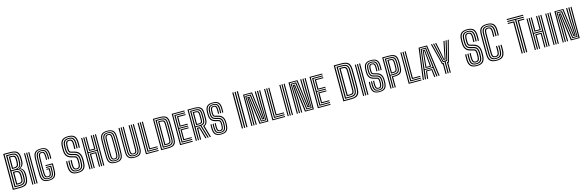

<svg xmlns="http://www.w3.org/2000/svg" viewBox="86 -2465 12541 4130"><g transform="rotate(-15 6357.0 -400.0)"><path d="M43.9 0V-800H208.9Q269.6 -800 311.9 -783.9Q354.1 -767.8 376.4 -727.6Q398.7 -687.3 398.9 -614.7Q399.1 -598.9 399.1 -584.4Q399.1 -569.9 398.6 -556.5Q398.2 -543 397.3 -530.1Q393.9 -485.4 375.1 -456.6Q356.4 -427.8 319.1 -410.7V-406.3Q357.6 -390.5 379.7 -355.1Q401.8 -319.7 403.1 -267.7Q403.6 -253.9 403.7 -241.6Q403.8 -229.3 403.7 -217.6Q403.5 -205.8 403 -193.9Q402.5 -182 401.5 -168.8Q395.9 -103.9 373.5 -67.2Q351.1 -30.4 311.2 -15.2Q271.2 0 212.3 0ZM68.8 -21.7H212.3Q288.2 -21.7 328.1 -53Q367.9 -84.3 376.5 -168.8Q377.9 -184.5 378.4 -200.9Q378.8 -217.3 378.8 -233.9Q378.8 -250.5 378.2 -266.6Q376.7 -322 355.4 -354.7Q334.1 -387.3 290.4 -405.2V-410.9Q331.8 -429.2 350.5 -457.6Q369.1 -486 372.3 -530.5Q373.2 -543.6 373.7 -556.7Q374.1 -569.8 374.1 -584.1Q374.1 -598.4 374 -614.7Q373.8 -678.7 354.6 -714.2Q335.3 -749.7 298.6 -764Q261.9 -778.3 208.9 -778.3H68.8ZM93.8 -43.5V-756.5H208.9Q252.7 -756.5 283.9 -744.7Q315.2 -732.8 332 -702.1Q348.8 -671.4 349 -614.7Q349.3 -596.6 349 -582.5Q348.8 -568.5 348.4 -556Q348 -543.5 347.4 -530.2Q346 -486.6 326.6 -457.1Q307.2 -427.7 260.7 -409.1V-406.1Q308.6 -388 330.1 -354.8Q351.6 -321.5 353.2 -265.5Q353.7 -250.4 353.8 -234.4Q353.9 -218.5 353.4 -202.1Q353 -185.7 351.8 -168.7Q346.6 -97.9 312.2 -70.7Q277.9 -43.5 212.3 -43.5ZM118.8 -416.6H194Q252.1 -416.6 285.3 -440.2Q318.6 -463.7 322.6 -530.2Q323.4 -543 323.8 -555.9Q324.2 -568.8 324.2 -583.2Q324.3 -597.6 324 -614.7Q323.8 -685.6 294 -710.2Q264.1 -734.8 208.9 -734.8H118.8ZM143.7 -438.3V-713.1H208.9Q251.9 -713.1 275.3 -693Q298.8 -673 299.1 -614.6Q299.3 -596.3 299.3 -581.8Q299.2 -567.3 298.8 -554.9Q298.5 -542.5 297.6 -530.3Q294.2 -475.7 267.1 -457Q240.1 -438.3 194 -438.3ZM168.7 -460H194Q229.5 -460 249.8 -474.2Q270.2 -488.5 272.7 -530.3Q273.8 -549.7 274.1 -569.6Q274.4 -589.5 274.1 -614.6Q273.9 -661.5 256.4 -676.4Q238.9 -691.3 208.9 -691.3H168.7ZM118.8 -65.2H212.3Q267.6 -65.2 295.3 -88.3Q323 -111.5 327 -169.3Q328 -183.6 328.5 -199.9Q328.9 -216.2 328.9 -232.9Q328.8 -249.6 328.3 -264.5Q326.3 -338.2 294.6 -366.5Q262.9 -394.8 201.7 -394.8H118.8ZM143.7 -86.9V-373H201.7Q247.2 -373 274.4 -350.7Q301.5 -328.4 303.5 -262.7Q304.1 -249.4 304 -233.7Q303.9 -218 303.4 -201.5Q302.9 -185 301.9 -168.9Q298.6 -122.7 276.7 -104.8Q254.7 -86.9 212.3 -86.9ZM168.7 -108.7H212.3Q242.8 -108.7 259.1 -121.9Q275.3 -135.1 277.1 -169Q278 -189.7 278.4 -206Q278.8 -222.2 278.9 -235.9Q279 -249.6 278.5 -262.1Q276.9 -311.9 258 -331.6Q239.1 -351.3 201.7 -351.3H168.7Z M572.4 0V-696H596.1V0ZM478.2 0V-696H501.8V0ZM525.3 0V-696H548.8V0Z M849 8.1Q761.2 8.1 721 -29.6Q680.7 -67.2 677.6 -156.1Q675.5 -223.1 674.8 -284.3Q674.1 -345.4 674.8 -406.5Q675.5 -467.5 677.6 -533.7Q681.1 -626.8 721.8 -665.4Q762.5 -704.1 849.1 -704.1Q935.2 -704.1 973.9 -665.6Q1012.6 -627.2 1017.9 -540.7Q1019.1 -521 1019.5 -504.6Q1019.8 -488.1 1019.5 -472.4Q1019.1 -456.6 1017.9 -438.8H994.4Q996.2 -466.8 996 -489.8Q995.9 -512.7 994.4 -539.3Q989.7 -614.9 957.3 -650.1Q924.9 -685.2 849.1 -685.2Q773.1 -685.2 738.6 -649.9Q704.2 -614.7 701.1 -532.5Q699.6 -487.2 698.7 -441.8Q697.9 -396.4 697.9 -350Q697.9 -303.7 698.7 -255.7Q699.5 -207.7 701.1 -156.9Q703.8 -77.5 738.8 -44.1Q773.7 -10.8 849 -10.8Q924.3 -10.8 958.5 -44.7Q992.7 -78.5 996.5 -158Q997.8 -187.4 998.4 -214.1Q998.9 -240.8 998.9 -265.1Q998.8 -289.5 998.1 -311.5H856.4V-332H1020.6Q1021.9 -309.2 1022.3 -282Q1022.7 -254.8 1022.2 -223.5Q1021.6 -192.1 1020 -156.1Q1015.8 -67 975.5 -29.5Q935.2 8.1 849 8.1ZM849 -29.7Q782.2 -29.7 754.6 -60.6Q727 -91.6 724.6 -158.6Q723 -210.3 722.1 -256.7Q721.3 -303.1 721.3 -347.5Q721.3 -392 722.2 -437.4Q723.1 -482.7 724.8 -532.2Q727.4 -602.7 755.6 -634.5Q783.8 -666.3 849.1 -666.3Q910.1 -666.3 938.5 -636.5Q966.8 -606.7 971 -537.8Q972.1 -520.3 972.5 -503.6Q972.8 -487 972.4 -470.8Q972 -454.7 971 -438.8H947.5Q948.5 -456 948.9 -471.6Q949.3 -487.2 948.9 -502.9Q948.5 -518.6 947.5 -535.8Q943.9 -595.8 921.1 -621.7Q898.3 -647.5 849.1 -647.5Q794.1 -647.5 772.4 -618.5Q750.7 -589.5 748.4 -531.1Q746.7 -480.1 745.7 -434.3Q744.8 -388.5 744.8 -344.6Q744.8 -300.6 745.7 -255.3Q746.5 -210 748.2 -159.8Q750.3 -99.8 773.5 -74.1Q796.8 -48.5 849 -48.5Q899.5 -48.5 923.2 -73.9Q946.9 -99.4 949.2 -159.5Q949.8 -173.5 950 -194Q950.2 -214.4 950.4 -235.2Q950.5 -256 950 -270.5H856.4V-291H974.4Q975.5 -264.1 975.1 -231.1Q974.6 -198.2 972.9 -158.5Q969.6 -89.2 940.9 -59.4Q912.1 -29.7 849 -29.7ZM849 -67.4Q808.6 -67.4 791.1 -88.9Q773.5 -110.5 771.7 -160.9Q769.8 -218.7 769 -277.8Q768.1 -336.9 768.8 -399.4Q769.5 -462 771.7 -530.1Q773.8 -586.7 793.2 -607.6Q812.6 -628.6 849.1 -628.6Q886.2 -628.6 903.6 -607Q920.9 -585.4 924 -534.9Q925.2 -510.9 925.3 -487.2Q925.3 -463.5 924 -438.8H900.5Q901.3 -454.4 901.7 -469.6Q902 -484.9 901.7 -500.8Q901.4 -516.7 900.4 -533.7Q898 -575.1 885.8 -592.3Q873.7 -609.6 849.1 -609.6Q821.4 -609.6 809.3 -591Q797.2 -572.5 795.4 -529.4Q793.7 -478.9 792.9 -433Q792.1 -387.1 792.1 -342.9Q792.1 -298.7 792.9 -253.8Q793.6 -208.8 795.2 -160.2Q796.6 -120.1 809.3 -103.3Q822 -86.4 849 -86.4Q877.1 -86.4 889.9 -103.7Q902.6 -121 904.6 -160.5Q905 -173.1 904.8 -186.2Q904.6 -199.3 904.3 -210.8Q903.9 -222.3 903.6 -229.7H856.4V-250H927.9Q928.4 -230.6 928.7 -206.5Q929 -182.3 928.1 -159.6Q925.6 -108.5 906.6 -87.9Q887.6 -67.4 849 -67.4Z M1491 9Q1399.4 9 1354.4 -31.3Q1309.5 -71.7 1305.9 -171.1Q1305.2 -188.4 1305.2 -212.4Q1305.1 -236.4 1306 -259.5Q1306.9 -282.5 1309.1 -296.7H1333.9Q1332.2 -282.7 1331.1 -262.8Q1330.1 -242.9 1330 -219.5Q1330 -196.2 1330.8 -171.9Q1334.1 -84.6 1372 -47.9Q1409.8 -11.1 1491 -11.1Q1573.4 -11.1 1611.1 -48.3Q1648.8 -85.4 1652 -172.1Q1652.6 -188.2 1653 -202.3Q1653.3 -216.3 1653.4 -230.9Q1653.4 -245.5 1652.8 -263.3Q1650.3 -333 1620.7 -373.1Q1591.1 -413.2 1537 -427.6L1456 -449.5Q1439.2 -454.1 1427.5 -464.2Q1415.8 -474.3 1409.5 -492Q1403.3 -509.7 1402.5 -536.9Q1401.8 -559.2 1401.9 -580.9Q1402 -602.7 1402.7 -627.4Q1404.5 -681.5 1425 -705Q1445.6 -728.5 1490.8 -728.5Q1532.9 -728.5 1552.4 -705.2Q1571.9 -681.9 1574.1 -626.6Q1574.9 -606.1 1574.4 -572.2Q1573.9 -538.2 1572.7 -506.8H1547.7Q1548.9 -537.9 1549.4 -572.6Q1549.9 -607.3 1549.3 -624.7Q1547.5 -673.6 1533 -691Q1518.5 -708.4 1490.8 -708.4Q1457.5 -708.4 1443.3 -688.9Q1429.1 -669.3 1427.4 -624.9Q1426.8 -600 1426.9 -577.6Q1427.1 -555.2 1427.4 -537.7Q1428.1 -516.5 1432 -503.2Q1436 -490 1443.5 -482.9Q1451 -475.8 1462.2 -472.8L1542.8 -451.9Q1606.5 -435.5 1640.7 -388.9Q1674.8 -342.3 1677.8 -264.4Q1678.3 -248.9 1678.3 -234.1Q1678.3 -219.2 1678 -203.8Q1677.6 -188.4 1677 -171Q1673 -74 1629.4 -32.5Q1585.9 9 1491 9ZM1491 -31.2Q1423.2 -31.2 1391 -63.2Q1358.8 -95.2 1355.8 -172.9Q1355.1 -193.1 1355.2 -216.7Q1355.3 -240.2 1356 -261.6Q1356.8 -283.1 1358.4 -296.7H1383.2Q1381.8 -282 1380.9 -262.8Q1380 -243.6 1379.9 -220.8Q1379.9 -198.1 1380.7 -172.8Q1383.2 -107.4 1409 -79.4Q1434.8 -51.3 1491 -51.3Q1547.8 -51.3 1573.7 -79.6Q1599.6 -107.9 1602.1 -172.8Q1602.9 -191.5 1603.1 -205.5Q1603.4 -219.5 1603.4 -232.7Q1603.5 -245.9 1602.9 -261.3Q1601.7 -296.3 1592.5 -320.2Q1583.3 -344.1 1566.5 -358.5Q1549.6 -373 1525.4 -379.1L1443.3 -400.3Q1416.4 -407.3 1396.4 -423.2Q1376.5 -439.2 1365.1 -466.8Q1353.8 -494.4 1352.5 -535.5Q1352.1 -551.6 1352 -567.1Q1351.9 -582.6 1352.1 -598Q1352.3 -613.4 1352.7 -628.5Q1355.5 -705.4 1388.3 -737.1Q1421.2 -768.8 1490.8 -768.8Q1559.3 -768.8 1590.2 -736.1Q1621.2 -703.4 1624 -627.9Q1624.8 -607.5 1624.3 -572.4Q1623.8 -537.3 1622.4 -506.8H1597.6Q1598.8 -535 1599.4 -570Q1600 -604.9 1599.1 -628Q1596.6 -692.8 1571.4 -720.7Q1546.2 -748.7 1490.8 -748.7Q1436 -748.7 1408 -722.6Q1380.1 -696.5 1377.7 -628.2Q1376.9 -602.4 1376.9 -580.5Q1376.9 -558.6 1377.5 -536.1Q1378.5 -502.5 1387 -479.9Q1395.5 -457.2 1411.3 -443.8Q1427.1 -430.4 1449.6 -424.6L1531.2 -403.5Q1577 -391.8 1601.4 -357.2Q1625.7 -322.6 1627.8 -262.3Q1628.4 -247.5 1628.5 -234.6Q1628.5 -221.8 1628.2 -207.4Q1627.8 -193.1 1627 -173.1Q1624.2 -98.4 1593.1 -64.8Q1562.1 -31.2 1491 -31.2ZM1491 -71.5Q1448.1 -71.5 1427.9 -94.9Q1407.8 -118.4 1405.7 -174.8Q1405.1 -196.4 1405 -218.2Q1405 -240 1405.8 -260.1Q1406.6 -280.1 1407.7 -296.7H1432.5Q1431.3 -277.3 1430.5 -258.3Q1429.7 -239.3 1429.8 -219Q1429.8 -198.6 1430.7 -175.4Q1432.3 -133.8 1445 -112.7Q1457.6 -91.6 1491 -91.6Q1522.2 -91.6 1536.5 -111.2Q1550.7 -130.7 1552.3 -176.4Q1553.1 -195.6 1553.3 -209.4Q1553.5 -223.1 1553.4 -234.8Q1553.4 -246.6 1553 -259.7Q1552.3 -282.8 1547.6 -297.3Q1542.9 -311.8 1534.4 -319.7Q1525.9 -327.7 1513.5 -330.7L1430.9 -352Q1390.4 -362.4 1362.3 -385.9Q1334.1 -409.4 1319.1 -446.3Q1304.1 -483.2 1302.6 -533.8Q1301.9 -560 1302 -583.2Q1302.2 -606.4 1302.9 -630Q1306.4 -725.1 1349.7 -767.1Q1393 -809 1490.8 -809Q1582.5 -809 1626.3 -768.5Q1670.1 -728 1674 -629.8Q1674.6 -609.7 1674.2 -572.8Q1673.7 -535.9 1672.3 -506.8H1647.4Q1648.9 -538.8 1649.3 -573.7Q1649.7 -608.5 1649 -628.9Q1645.8 -715.4 1608.6 -752.2Q1571.4 -788.9 1490.8 -788.9Q1407 -788.9 1369 -752.2Q1331 -715.5 1327.8 -629.3Q1327 -601 1327 -579.3Q1327 -557.5 1327.6 -534.6Q1329 -490 1341.8 -457.8Q1354.6 -425.6 1378.5 -405.4Q1402.5 -385.1 1437.1 -376.1L1519.6 -354.8Q1537.5 -350.4 1550.1 -339.5Q1562.7 -328.6 1569.8 -309.4Q1576.9 -290.2 1577.9 -260.5Q1578.5 -245.4 1578.5 -233.3Q1578.4 -221.1 1578.2 -207.7Q1577.9 -194.4 1577.1 -175.2Q1574.9 -119.6 1555.1 -95.5Q1535.4 -71.5 1491 -71.5Z M1797.5 0V-696H1821.1V-363.7H2010.1V-696H2033.8V0H2010.1V-343.2H1821.1V0ZM1845.4 0 1844.6 -322.7H1986.5V0H1963V-302.2H1868.3V0ZM1750.5 0V-696H1774V0ZM2057.3 0V-696H2080.8V0ZM1844.6 -384V-696H1868.3V-404.5H1963V-696H1986.5V-384Z M2333 8.1Q2242.8 8.1 2203.1 -30Q2163.4 -68.1 2161.4 -155.7Q2160.3 -208.8 2159.7 -256.1Q2159.1 -303.4 2159.1 -348.9Q2159.1 -394.4 2159.7 -441.4Q2160.3 -488.5 2161.4 -540.9Q2163.4 -628.3 2203.1 -666.2Q2242.9 -704.1 2333 -704.1Q2422 -704.1 2461.4 -666Q2500.8 -627.9 2503.8 -540.9Q2505.6 -489.8 2506.3 -443.1Q2507.1 -396.5 2507.1 -350.7Q2507.1 -304.9 2506.4 -257.1Q2505.6 -209.3 2503.8 -155.7Q2500.6 -68.6 2461.6 -30.3Q2422.6 8.1 2333 8.1ZM2333 -10.8Q2409.9 -10.8 2443.8 -44.9Q2477.7 -79 2480.3 -156.6Q2482 -209.1 2482.8 -255.8Q2483.6 -302.5 2483.6 -347.4Q2483.6 -392.3 2482.8 -439.3Q2482 -486.3 2480.3 -539.8Q2477.7 -617.3 2443.9 -651.2Q2410 -685.2 2333 -685.2Q2256.8 -685.2 2221.7 -652.3Q2186.7 -619.3 2184.9 -540.3Q2183.9 -489.3 2183.3 -442.1Q2182.8 -394.8 2182.8 -348.7Q2182.8 -302.5 2183.3 -255.1Q2183.9 -207.7 2184.9 -156.4Q2186.7 -77.3 2221.6 -44Q2256.5 -10.8 2333 -10.8ZM2333 -29.7Q2267.8 -29.7 2238.9 -59.1Q2210 -88.5 2208.5 -157Q2207.4 -206.6 2206.9 -253.3Q2206.3 -300.1 2206.3 -346.1Q2206.3 -392.2 2206.9 -440.1Q2207.4 -488 2208.5 -539.9Q2210 -607.8 2238.9 -637.1Q2267.8 -666.3 2333 -666.3Q2397.7 -666.3 2426 -636.7Q2454.3 -607 2456.8 -539.1Q2458.6 -485.3 2459.3 -437.6Q2460.1 -389.9 2460.1 -344.7Q2460.1 -299.5 2459.2 -253.6Q2458.3 -207.7 2456.8 -157.5Q2454.3 -90 2426.2 -59.8Q2398.1 -29.7 2333 -29.7ZM2333 -48.5Q2386.4 -48.5 2408.8 -74.9Q2431.2 -101.2 2433.3 -159.3Q2434.8 -204.6 2435.6 -250.4Q2436.3 -296.3 2436.4 -343.2Q2436.5 -390.1 2435.7 -438.7Q2435 -487.4 2433.3 -538.1Q2431.2 -596.9 2408 -622.2Q2384.8 -647.5 2333 -647.5Q2280.4 -647.5 2256.8 -622.5Q2233.3 -597.5 2232 -539.3Q2230.7 -475.5 2230.2 -414.1Q2229.6 -352.6 2230.2 -289.5Q2230.7 -226.4 2232 -157.4Q2233.3 -98.8 2256.8 -73.7Q2280.4 -48.5 2333 -48.5ZM2333 -67.4Q2290.4 -67.4 2273.6 -89.5Q2256.8 -111.6 2255.7 -157.2Q2254.7 -211.2 2254 -258.4Q2253.4 -305.6 2253.4 -350.4Q2253.4 -395.1 2253.9 -441.2Q2254.5 -487.3 2255.5 -538.8Q2256.7 -587.2 2274.7 -607.9Q2292.8 -628.6 2333 -628.6Q2370.8 -628.6 2389.4 -608.6Q2408 -588.6 2409.8 -537.5Q2411.2 -490 2412 -442.7Q2412.8 -395.4 2412.8 -348.4Q2412.8 -301.4 2412 -254.5Q2411.2 -207.5 2409.8 -160.5Q2408.1 -113.4 2391.6 -90.4Q2375.1 -67.4 2333 -67.4ZM2333 -86.4Q2360 -86.4 2372.4 -103.4Q2384.8 -120.4 2386.2 -160Q2388.3 -223.6 2389 -284.1Q2389.7 -344.5 2389 -406.6Q2388.2 -468.7 2386 -536.8Q2384.6 -576.1 2372.6 -592.8Q2360.6 -609.6 2333 -609.6Q2304.7 -609.6 2292.3 -593Q2280 -576.5 2279.1 -537.9Q2278 -486 2277.5 -438.9Q2276.9 -391.9 2276.9 -346.6Q2276.9 -301.3 2277.6 -255.1Q2278.2 -208.8 2279.3 -158.2Q2280.2 -119.3 2292.3 -102.9Q2304.5 -86.4 2333 -86.4Z M2753.7 8.1Q2664 8.1 2623.8 -29.6Q2583.7 -67.3 2582.4 -155.7Q2581.4 -222.6 2580.9 -290.2Q2580.5 -357.9 2580.5 -425.8Q2580.5 -493.7 2580.9 -561.4Q2581.4 -629.1 2582.4 -696H2605.9Q2604.9 -621.6 2604.5 -551.7Q2604 -481.8 2604 -415.2Q2604 -348.6 2604.6 -283.9Q2605.1 -219.2 2606.1 -154.8Q2607.1 -76.4 2642.4 -43.6Q2677.6 -10.8 2753.7 -10.8Q2827.5 -10.8 2863.5 -42.7Q2899.5 -74.6 2900.8 -155.7Q2901.5 -212.4 2902 -278.8Q2902.5 -345.1 2902.6 -416.1Q2902.7 -487.2 2902.2 -558.4Q2901.7 -629.5 2900.8 -696H2924.3Q2925.7 -605.3 2926.1 -514.3Q2926.4 -423.2 2926 -333.2Q2925.5 -243.3 2924.3 -155.7Q2923 -67.8 2883.3 -29.8Q2843.6 8.1 2753.7 8.1ZM2753.7 -29.7Q2687.5 -29.7 2658.9 -59.3Q2630.3 -88.8 2629.4 -156.6Q2628.5 -227.2 2628.1 -295.2Q2627.7 -363.2 2627.7 -430Q2627.7 -496.8 2628.1 -563Q2628.5 -629.1 2629.4 -696H2653.1Q2652 -612.9 2651.5 -521.2Q2651 -429.5 2651.4 -336.7Q2651.8 -243.9 2653 -156.6Q2653.8 -98.7 2677.3 -73.6Q2700.7 -48.5 2753.7 -48.5Q2806.5 -48.5 2829.7 -73.6Q2852.8 -98.7 2853.7 -156.6Q2854.7 -221.3 2855 -289.3Q2855.4 -357.4 2855.4 -426.3Q2855.4 -495.3 2854.9 -563.3Q2854.5 -631.3 2853.5 -696H2877.2Q2878.7 -599.3 2878.9 -509.6Q2879.2 -419.9 2878.8 -332.7Q2878.4 -245.6 2877.2 -156.6Q2876.4 -88.5 2847.8 -59.1Q2819.3 -29.7 2753.7 -29.7ZM2753.7 -67.4Q2713.4 -67.4 2695.4 -88.1Q2677.4 -108.8 2676.7 -157.4Q2675.3 -247.2 2674.8 -337.3Q2674.4 -427.4 2674.9 -517.3Q2675.5 -607.2 2676.7 -696H2700.2Q2699.3 -636.1 2698.8 -566.2Q2698.3 -496.4 2698.3 -423.9Q2698.3 -351.5 2698.8 -283Q2699.3 -214.6 2700.2 -157.4Q2700.9 -120.2 2713.2 -103.3Q2725.5 -86.4 2753.7 -86.4Q2781 -86.4 2793.3 -102.6Q2805.7 -118.7 2806.3 -157.4Q2807.8 -245.5 2808.3 -335.6Q2808.8 -425.7 2808.3 -516.3Q2807.9 -607 2806.5 -696H2830Q2831.9 -555.9 2831.9 -421.8Q2831.9 -287.8 2830 -157.4Q2829.4 -108.8 2811.5 -88.1Q2793.7 -67.4 2753.7 -67.4Z M3007.7 0V-696H3031.3V-20.5H3291.3V0ZM3054.8 -41V-696H3078.3V-61.5H3291.3V-41ZM3101.9 -81.8V-696H3125.6V-102.3H3291.3V-81.8Z M3348.2 0V-696H3513.5Q3570.5 -696 3608.8 -680.7Q3647 -665.4 3666.8 -628.8Q3686.5 -592.3 3687.8 -528.6Q3688.8 -481.3 3689.3 -437.7Q3689.8 -394 3689.8 -351Q3689.8 -308 3689.3 -263Q3688.8 -218 3687.8 -168.2Q3686.5 -101.9 3665.6 -65.3Q3644.6 -28.8 3606.1 -14.4Q3567.6 0 3513.3 0ZM3371.8 -20.5H3513.3Q3561.2 -20.5 3594.4 -33.5Q3627.6 -46.6 3645.4 -78.8Q3663.2 -111.1 3664.2 -168.6Q3665.7 -234.7 3666.1 -292.2Q3666.5 -349.6 3666 -406.7Q3665.6 -463.8 3664.2 -528.2Q3663.2 -585.3 3645.5 -617.4Q3627.9 -649.5 3594.7 -662.5Q3561.6 -675.5 3513.5 -675.5H3371.8ZM3395.3 -41V-655H3513.5Q3552.9 -655 3581 -644.3Q3609.1 -633.5 3624.4 -605.9Q3639.7 -578.2 3640.7 -527.6Q3641.7 -479.8 3642.2 -435.8Q3642.7 -391.7 3642.7 -348.7Q3642.7 -305.7 3642.2 -261.5Q3641.7 -217.2 3640.7 -169.2Q3639.2 -94.9 3607 -67.9Q3574.8 -41 3513.3 -41ZM3418.8 -61.5H3513.3Q3562.1 -61.5 3589.5 -83.2Q3616.9 -104.9 3617.2 -168.2Q3617.7 -224.6 3617.9 -284.8Q3618.1 -345 3618 -406.6Q3617.9 -468.2 3617.2 -528.6Q3616.9 -590.4 3590.1 -612.5Q3563.3 -634.5 3513.5 -634.5H3418.8ZM3442.4 -81.8V-614.2H3513.5Q3554.5 -614.2 3573.9 -595.1Q3593.3 -576 3593.6 -528.6Q3594.1 -472.5 3594.3 -412.2Q3594.5 -351.8 3594.4 -290.2Q3594.3 -228.5 3593.6 -168.2Q3593.3 -120.6 3574 -101.2Q3554.7 -81.8 3513.3 -81.8ZM3466.1 -102.3H3513.3Q3542 -102.3 3555.8 -116.6Q3569.6 -130.8 3569.9 -168.2Q3570.3 -224.2 3570.5 -268.2Q3570.7 -312.3 3570.7 -352Q3570.7 -391.7 3570.5 -434Q3570.3 -476.3 3569.9 -528.8Q3569.6 -566.9 3555.2 -580.3Q3540.8 -593.7 3513.5 -593.7H3466.1Z M3768 0V-696H4050.8V-675.5H3791.5V-20.5H4050.8V0ZM3862.1 -81.8V-322.7H4042V-302.2H3885.8V-102.3H4050.8V-81.8ZM3815 -41V-655H4050.8V-634.5H3838.6V-363.7H4042V-343.2H3838.6V-61.5H4050.8V-41ZM3862.1 -384V-614.2H4050.8V-593.7H3885.8V-404.5H4042V-384Z M4118.7 0V-696H4278.9Q4334 -696 4372.1 -681.8Q4410.1 -667.7 4430.5 -633Q4450.9 -598.2 4453.2 -536.3Q4454.4 -507.4 4454.6 -483.6Q4454.9 -459.8 4454.6 -436.9Q4454.3 -414.1 4453.4 -387.8Q4451.4 -334.4 4433.7 -304.9Q4416 -275.4 4380.5 -259L4455.8 0H4431.2L4351.6 -270.9Q4391 -282 4409.4 -309.3Q4427.9 -336.6 4429.6 -386.8Q4430.8 -417.5 4431.1 -440.7Q4431.4 -464 4431 -486.1Q4430.6 -508.3 4429.6 -535.7Q4427.8 -590.7 4409.8 -621Q4391.7 -651.3 4358.7 -663.4Q4325.7 -675.5 4278.9 -675.5H4142.3V0ZM4212.9 0V-263.8H4251.8Q4258.9 -263.8 4265.9 -263.8Q4272.9 -263.9 4279.8 -263.9L4356.9 0H4332.1L4262.5 -243.4Q4260 -243.3 4257.6 -243.3Q4255.1 -243.3 4252.6 -243.3H4236.6V0ZM4165.8 0V-655H4278.9Q4337.8 -655 4370.7 -630.5Q4403.5 -606 4406.1 -534.9Q4407.7 -492.7 4407.7 -460.3Q4407.8 -427.9 4406.1 -389.1Q4404.2 -341.8 4384.4 -318.3Q4364.7 -294.7 4320.9 -287L4406.4 0H4381.7L4297 -284.9Q4293 -284.6 4288.5 -284.4Q4284 -284.3 4278.7 -284.3H4189.3V0ZM4189.3 -304.8H4278.7Q4331.6 -304.8 4356.2 -323.9Q4380.8 -343 4382.6 -389.9Q4384.1 -428.2 4384.1 -460.5Q4384.1 -492.7 4382.6 -534.7Q4380.6 -588.7 4356.2 -611.6Q4331.8 -634.5 4278.9 -634.5H4189.3ZM4212.9 -325.3V-614.2H4278.9Q4316.2 -614.2 4336.8 -597.5Q4357.3 -580.8 4359 -533.6Q4360.5 -496.5 4360.5 -463.3Q4360.5 -430.2 4359 -390.5Q4357.6 -352.9 4337.5 -339.1Q4317.4 -325.3 4278.7 -325.3ZM4236.6 -345.8H4278.7Q4306.3 -345.8 4320.6 -355.3Q4335 -364.9 4335.6 -391.9Q4336.4 -430.2 4336.4 -464.6Q4336.4 -499 4335.5 -532.3Q4334.6 -566.6 4321 -580.2Q4307.3 -593.7 4278.9 -593.7H4236.6Z M4681.9 8.1Q4596.1 8.1 4556.1 -29.5Q4516.1 -67 4512.6 -156.3Q4512 -171.9 4511.9 -191.9Q4511.9 -211.9 4512.8 -230.3Q4513.7 -248.7 4515.6 -259.4H4539Q4537.4 -249 4536.5 -232.8Q4535.6 -216.6 4535.5 -197Q4535.4 -177.5 4536.1 -156.9Q4539.2 -79.8 4572.5 -45.3Q4605.8 -10.8 4681.9 -10.8Q4754.7 -10.8 4790.3 -43.4Q4825.8 -76 4829.1 -157.1Q4829.7 -175 4830.1 -193.5Q4830.6 -212 4829.9 -228.8Q4827.6 -289.9 4800.2 -325.7Q4772.8 -361.6 4724.6 -374.6L4649.7 -394.9Q4635.9 -398.7 4625.8 -407Q4615.7 -415.4 4610.1 -430.3Q4604.5 -445.1 4603.7 -467.8Q4603.1 -489.3 4603.1 -503Q4603.1 -516.7 4603.7 -537Q4605.7 -585.7 4623.4 -607.2Q4641.1 -628.6 4681.7 -628.6Q4719 -628.6 4736.4 -607.8Q4753.8 -587 4755.8 -537.1Q4756.3 -524.1 4755.9 -494.8Q4755.5 -465.5 4754.3 -438.4H4730.8Q4732 -465.6 4732.4 -493.8Q4732.7 -521.9 4732.2 -536.2Q4730.6 -576.3 4718.8 -592.9Q4707 -609.6 4681.7 -609.6Q4654.5 -609.6 4641.6 -592.9Q4628.8 -576.3 4627.2 -536.1Q4626.7 -517.5 4626.7 -502.1Q4626.7 -486.6 4627.2 -468.6Q4627.8 -452 4631.2 -441.4Q4634.7 -430.9 4640.9 -425.1Q4647.1 -419.3 4655.7 -417L4730 -397.6Q4787 -382.8 4818.8 -340.9Q4850.7 -299 4853.4 -229.9Q4853.8 -219.6 4853.7 -206.9Q4853.7 -194.1 4853.4 -181Q4853 -167.9 4852.6 -156.1Q4848.9 -67.9 4809.1 -29.9Q4769.4 8.1 4681.9 8.1ZM4681.9 -29.7Q4619.7 -29.7 4591 -59.2Q4562.3 -88.6 4559.6 -157.9Q4559.1 -174.6 4559.1 -194.2Q4559.1 -213.7 4559.9 -231.3Q4560.7 -248.9 4562.2 -259.4H4585.4Q4584.2 -247.7 4583.4 -231.6Q4582.7 -215.4 4582.5 -196.6Q4582.4 -177.8 4583.2 -157.8Q4585.6 -99.3 4608.5 -73.9Q4631.5 -48.5 4681.9 -48.5Q4732.1 -48.5 4755.8 -73.7Q4779.6 -98.9 4782 -159.1Q4782.3 -169.3 4782.6 -177.9Q4782.9 -186.5 4783 -194.4Q4783 -202.2 4783 -210.3Q4782.9 -218.3 4782.6 -227Q4780.9 -271.6 4763 -296.2Q4745.1 -320.9 4713.6 -329L4637.8 -348.5Q4612.4 -355.2 4594.6 -370.5Q4576.7 -385.8 4567.1 -409.8Q4557.4 -433.8 4556.4 -466.3Q4555.9 -485.5 4556 -503.9Q4556.2 -522.3 4556.6 -539Q4559.3 -607.3 4588.3 -636.8Q4617.3 -666.3 4681.7 -666.3Q4743.9 -666.3 4771.9 -636.8Q4800 -607.3 4802.8 -538.7Q4803.3 -524.1 4803 -494Q4802.6 -463.9 4801.4 -438.4H4777.9Q4779.1 -462.3 4779.5 -491.5Q4780 -520.7 4779.3 -538.1Q4777.1 -596.9 4754.4 -622.2Q4731.7 -647.5 4681.7 -647.5Q4628.5 -647.5 4605.4 -621.6Q4582.3 -595.7 4580.1 -537.8Q4579.5 -517.5 4579.6 -503.6Q4579.6 -489.8 4580.1 -467.1Q4581 -439.4 4588.6 -419.9Q4596.2 -400.4 4610.1 -388.5Q4624 -376.5 4643.8 -371.4L4719 -351.9Q4759.1 -341.5 4781.8 -310.7Q4804.5 -279.8 4806.3 -228Q4806.7 -218.4 4806.7 -208.9Q4806.6 -199.4 4806.4 -187.4Q4806.1 -175.4 4805.3 -157.6Q4802.5 -91.8 4775.1 -60.7Q4747.7 -29.7 4681.9 -29.7ZM4681.9 -67.4Q4643.6 -67.4 4626.1 -88.7Q4608.5 -110.1 4606.7 -159.7Q4606.1 -175.2 4606.2 -193.4Q4606.2 -211.7 4606.9 -229.2Q4607.6 -246.7 4608.7 -259.4H4632Q4630.4 -238.3 4629.8 -212.5Q4629.2 -186.7 4630.2 -160Q4631.9 -119.5 4644.1 -103Q4656.3 -86.4 4681.9 -86.4Q4709.2 -86.4 4721.3 -104.1Q4733.4 -121.8 4734.9 -161.2Q4735.5 -174.9 4735.8 -186Q4736 -197.2 4736.1 -206.6Q4736.1 -216.1 4735.7 -224.8Q4734.7 -250.9 4726.4 -265.1Q4718.2 -279.4 4702.6 -283.2L4625.9 -303Q4587.8 -312.8 4562.3 -334.9Q4536.9 -357.1 4523.7 -390.1Q4510.6 -423.1 4509.4 -464.9Q4508.8 -484 4508.9 -504.5Q4509.1 -525 4509.5 -540.7Q4512.9 -628.3 4552.9 -666.2Q4593 -704.1 4681.7 -704.1Q4768.3 -704.1 4807.4 -666.2Q4846.4 -628.3 4849.8 -540.6Q4850.5 -522.3 4850 -491.9Q4849.6 -461.6 4848.3 -438.4H4824.9Q4826.1 -461.9 4826.6 -492.1Q4827.1 -522.4 4826.4 -539.5Q4823.3 -618 4789.7 -651.6Q4756.1 -685.2 4681.7 -685.2Q4604.2 -685.2 4570.1 -651.1Q4536.1 -617.1 4533.1 -539.9Q4532.6 -524.4 4532.5 -505.3Q4532.3 -486.2 4532.9 -465.7Q4534.1 -428.9 4545.2 -400.5Q4556.2 -372.1 4577.8 -353.3Q4599.4 -334.4 4632 -325.8L4708 -306Q4723.5 -302.2 4734.5 -292.6Q4745.6 -283 4751.9 -266.7Q4758.3 -250.3 4759.1 -226.2Q4759.4 -215 4759.5 -205.9Q4759.6 -196.8 4759.2 -186.2Q4758.9 -175.6 4758.3 -159.6Q4756.5 -112.6 4739.7 -90Q4722.9 -67.4 4681.9 -67.4Z M5244.5 0V-800H5269.4V0ZM5144.6 0V-800H5169.6V0ZM5194.5 0V-800H5219.5V0Z M5356.5 0V-696H5556L5592.2 -414L5632.6 -94.6H5643.7L5621.2 -415L5616.6 -696H5640.2L5644.8 -415L5665.8 -75.7H5614.4L5535.5 -677.1H5380V0ZM5403.5 0V-298.6L5393.6 -658.2H5516.6L5598.7 -56.8H5679.2L5666.1 -415L5665.9 -696H5690.3L5690.4 -415L5697.5 -37.8H5579.8L5495.5 -639.2H5413.9L5427.1 -298.6V0ZM5453 0 5448.4 -298.6 5429.2 -620.3H5478.2L5560.1 -18.9H5710.9L5713.8 -696H5737.3L5734.4 0H5537.4L5498.1 -299.2L5460.8 -601.4H5451.9L5471.9 -298.6L5476.6 0Z M5824 0V-696H5847.5V-20.5H6107.6V0ZM5871 -41V-696H5894.6V-61.5H6107.6V-41ZM5918.1 -81.8V-696H5941.8V-102.3H6107.6V-81.8Z M6258.6 0V-696H6282.3V0ZM6164.5 0V-696H6188V0ZM6211.5 0V-696H6235.1V0Z M6368.7 0V-696H6568.2L6604.5 -414L6644.9 -94.6H6655.9L6633.5 -415L6628.9 -696H6652.4L6657 -415L6678 -75.7H6626.6L6547.8 -677.1H6392.3V0ZM6415.8 0V-298.6L6405.9 -658.2H6528.9L6610.9 -56.8H6691.5L6678.3 -415L6678.2 -696H6702.5L6702.6 -415L6709.7 -37.8H6592L6507.7 -639.2H6426.2L6439.3 -298.6V0ZM6465.3 0 6460.6 -298.6 6441.4 -620.3H6490.5L6572.3 -18.9H6723.2L6726.1 -696H6749.6L6746.7 0H6549.6L6510.3 -299.2L6473 -601.4H6464.1L6484.2 -298.6L6488.8 0Z M6836.2 0V-696H7119V-675.5H6859.8V-20.5H7119V0ZM6930.4 -81.8V-322.7H7110.3V-302.2H6954.1V-102.3H7119V-81.8ZM6883.3 -41V-655H7119V-634.5H6906.8V-363.7H7110.3V-343.2H6906.8V-61.5H7119V-41ZM6930.4 -384V-614.2H7119V-593.7H6954.1V-404.5H7110.3V-384Z M7403.6 0V-800H7584Q7645 -800 7686.8 -783.6Q7728.6 -767.1 7750.5 -727.3Q7772.5 -687.4 7774 -616.7Q7775.4 -543.3 7775.9 -474.4Q7776.5 -405.5 7776 -334.5Q7775.5 -263.5 7774 -184.1Q7772.5 -112.9 7750.3 -72.8Q7728.1 -32.6 7686.3 -16.3Q7644.5 0 7583.8 0ZM7428.6 -21.7H7583.8Q7622.7 -21.7 7653.1 -29.4Q7683.5 -37.1 7704.5 -55.4Q7725.5 -73.7 7736.8 -105.3Q7748.1 -136.8 7749 -184.5Q7750.5 -260.2 7751 -329.9Q7751.5 -399.6 7751 -469.7Q7750.5 -539.8 7749 -616.3Q7747.7 -680.4 7727.9 -715.5Q7708.1 -750.7 7671.6 -764.5Q7635.1 -778.3 7584 -778.3H7428.6ZM7453.5 -43.5V-756.5H7584Q7627.8 -756.5 7658.6 -744.6Q7689.5 -732.6 7706.2 -702Q7723 -671.4 7724 -615.7Q7725.3 -559 7725.8 -506Q7726.3 -453 7726.3 -401Q7726.3 -349 7725.8 -295.6Q7725.3 -242.3 7724 -185.1Q7723 -130.1 7706.5 -99.2Q7690.1 -68.3 7659.3 -55.9Q7628.5 -43.5 7583.8 -43.5ZM7478.5 -65.2H7583.8Q7639.2 -65.2 7668.9 -90Q7698.6 -114.7 7699.1 -184.1Q7699.8 -260.7 7700 -330.1Q7700.1 -399.6 7700 -469.5Q7699.8 -539.4 7699.1 -616.7Q7698.6 -684.1 7669.9 -709.5Q7641.1 -734.8 7584 -734.8H7478.5ZM7503.5 -86.9V-713.1H7584Q7612.8 -713.1 7632.9 -704.6Q7652.9 -696.2 7663.4 -675.3Q7673.9 -654.4 7674.1 -616.7Q7674.8 -540.9 7675 -471.3Q7675.2 -401.7 7675 -331.5Q7674.8 -261.4 7674.1 -184.1Q7673.8 -128 7650.9 -107.5Q7628.1 -86.9 7583.8 -86.9ZM7528.4 -108.7H7583.8Q7605 -108.7 7619.4 -115.4Q7633.8 -122.1 7641.4 -138.6Q7648.9 -155 7649.1 -184.1Q7649.8 -256.3 7650 -325.1Q7650.2 -393.8 7650.1 -465.2Q7649.9 -536.7 7649.1 -616.7Q7648.8 -658.6 7633 -675Q7617.1 -691.3 7584 -691.3H7528.4Z M7939.1 0V-696H7962.8V0ZM7845 0V-696H7868.5V0ZM7892 0V-696H7915.6V0Z M8208.1 8.1Q8122.3 8.1 8082.3 -29.5Q8042.3 -67 8038.8 -156.3Q8038.3 -171.9 8038.2 -191.9Q8038.1 -211.9 8039 -230.3Q8039.9 -248.7 8041.9 -259.4H8065.2Q8063.7 -249 8062.8 -232.8Q8061.9 -216.6 8061.7 -197Q8061.6 -177.5 8062.4 -156.9Q8065.4 -79.8 8098.7 -45.3Q8132 -10.8 8208.1 -10.8Q8281 -10.8 8316.5 -43.4Q8352.1 -76 8355.3 -157.1Q8356 -175 8356.4 -193.5Q8356.8 -212 8356.1 -228.8Q8353.8 -289.9 8326.4 -325.7Q8299 -361.6 8250.9 -374.6L8175.9 -394.9Q8162.2 -398.7 8152.1 -407Q8142 -415.4 8136.4 -430.3Q8130.7 -445.1 8129.9 -467.8Q8129.4 -489.3 8129.3 -503Q8129.3 -516.7 8129.9 -537Q8131.9 -585.7 8149.7 -607.2Q8167.4 -628.6 8208 -628.6Q8245.2 -628.6 8262.6 -607.8Q8280 -587 8282 -537.1Q8282.5 -524.1 8282.1 -494.8Q8281.8 -465.5 8280.6 -438.4H8257.1Q8258.2 -465.6 8258.6 -493.8Q8259 -521.9 8258.5 -536.2Q8256.9 -576.3 8245.1 -592.9Q8233.3 -609.6 8208 -609.6Q8180.7 -609.6 8167.9 -592.9Q8155 -576.3 8153.4 -536.1Q8153 -517.5 8153 -502.1Q8153 -486.6 8153.5 -468.6Q8154 -452 8157.5 -441.4Q8160.9 -430.9 8167.1 -425.1Q8173.4 -419.3 8181.9 -417L8256.3 -397.6Q8313.2 -382.8 8345.1 -340.9Q8377 -299 8379.6 -229.9Q8380 -219.6 8380 -206.9Q8380 -194.1 8379.6 -181Q8379.3 -167.9 8378.8 -156.1Q8375.2 -67.9 8335.4 -29.9Q8295.6 8.1 8208.1 8.1ZM8208.1 -29.7Q8146 -29.7 8117.3 -59.2Q8088.6 -88.6 8085.9 -157.9Q8085.3 -174.6 8085.4 -194.2Q8085.4 -213.7 8086.2 -231.3Q8086.9 -248.9 8088.5 -259.4H8111.7Q8110.5 -247.7 8109.7 -231.6Q8108.9 -215.4 8108.8 -196.6Q8108.7 -177.8 8109.4 -157.8Q8111.9 -99.3 8134.8 -73.9Q8157.7 -48.5 8208.1 -48.5Q8258.4 -48.5 8282.1 -73.7Q8305.8 -98.9 8308.2 -159.1Q8308.5 -169.3 8308.8 -177.9Q8309.1 -186.5 8309.2 -194.4Q8309.3 -202.2 8309.2 -210.3Q8309.2 -218.3 8308.9 -227Q8307.2 -271.6 8289.3 -296.2Q8271.4 -320.9 8239.8 -329L8164 -348.5Q8138.6 -355.2 8120.8 -370.5Q8103 -385.8 8093.3 -409.8Q8083.7 -433.8 8082.7 -466.3Q8082.1 -485.5 8082.3 -503.9Q8082.4 -522.3 8082.9 -539Q8085.6 -607.3 8114.6 -636.8Q8143.5 -666.3 8208 -666.3Q8270.1 -666.3 8298.2 -636.8Q8326.2 -607.3 8329.1 -538.7Q8329.6 -524.1 8329.2 -494Q8328.8 -463.9 8327.7 -438.4H8304.1Q8305.3 -462.3 8305.8 -491.5Q8306.2 -520.7 8305.5 -538.1Q8303.3 -596.9 8280.6 -622.2Q8258 -647.5 8208 -647.5Q8154.7 -647.5 8131.6 -621.6Q8108.6 -595.7 8106.4 -537.8Q8105.8 -517.5 8105.8 -503.6Q8105.8 -489.8 8106.4 -467.1Q8107.2 -439.4 8114.8 -419.9Q8122.4 -400.4 8136.3 -388.5Q8150.3 -376.5 8170.1 -371.4L8245.2 -351.9Q8285.4 -341.5 8308 -310.7Q8330.7 -279.8 8332.6 -228Q8333 -218.4 8332.9 -208.9Q8332.9 -199.4 8332.6 -187.4Q8332.4 -175.4 8331.6 -157.6Q8328.7 -91.8 8301.3 -60.7Q8274 -29.7 8208.1 -29.7ZM8208.1 -67.4Q8169.8 -67.4 8152.3 -88.7Q8134.8 -110.1 8133 -159.7Q8132.4 -175.2 8132.4 -193.4Q8132.5 -211.7 8133.1 -229.2Q8133.8 -246.7 8134.9 -259.4H8158.3Q8156.7 -238.3 8156.1 -212.5Q8155.4 -186.7 8156.5 -160Q8158.1 -119.5 8170.3 -103Q8182.6 -86.4 8208.1 -86.4Q8235.4 -86.4 8247.5 -104.1Q8259.6 -121.8 8261.2 -161.2Q8261.8 -174.9 8262 -186Q8262.3 -197.2 8262.3 -206.6Q8262.3 -216.1 8262 -224.8Q8260.9 -250.9 8252.7 -265.1Q8244.5 -279.4 8228.8 -283.2L8152.2 -303Q8114.1 -312.8 8088.6 -334.9Q8063.1 -357.1 8050 -390.1Q8036.9 -423.1 8035.6 -464.9Q8035 -484 8035.2 -504.5Q8035.4 -525 8035.8 -540.7Q8039.1 -628.3 8079.2 -666.2Q8119.2 -704.1 8208 -704.1Q8294.6 -704.1 8333.6 -666.2Q8372.7 -628.3 8376.1 -540.6Q8376.7 -522.3 8376.3 -491.9Q8375.8 -461.6 8374.5 -438.4H8351.2Q8352.3 -461.9 8352.8 -492.1Q8353.3 -522.4 8352.6 -539.5Q8349.6 -618 8315.9 -651.6Q8282.3 -685.2 8208 -685.2Q8130.4 -685.2 8096.4 -651.1Q8062.3 -617.1 8059.3 -539.9Q8058.9 -524.4 8058.7 -505.3Q8058.6 -486.2 8059.1 -465.7Q8060.3 -428.9 8071.4 -400.5Q8082.5 -372.1 8104.1 -353.3Q8125.6 -334.4 8158.2 -325.8L8234.2 -306Q8249.7 -302.2 8260.8 -292.6Q8271.8 -283 8278.2 -266.7Q8284.5 -250.3 8285.3 -226.2Q8285.7 -215 8285.8 -205.9Q8285.8 -196.8 8285.5 -186.2Q8285.1 -175.6 8284.5 -159.6Q8282.7 -112.6 8265.9 -90Q8249.1 -67.4 8208.1 -67.4Z M8454.2 0V-696H8611.3Q8664.5 -696 8702.7 -682.5Q8740.9 -669 8762.2 -634.4Q8783.4 -599.7 8785.6 -536.3Q8786.8 -506.3 8787.1 -483.9Q8787.4 -461.5 8787.1 -439.7Q8786.8 -417.9 8785.6 -389.5Q8783.3 -327.6 8762.7 -292.8Q8742.1 -257.9 8704.1 -243.9Q8666.1 -229.8 8611.1 -229.8H8572.1V0H8548.4V-250.3H8611.1Q8682.4 -250.3 8720.7 -279.5Q8759 -308.6 8762.1 -390.4Q8763 -415.7 8763.4 -437.7Q8763.7 -459.6 8763.5 -483.2Q8763.3 -506.7 8762.1 -536.4Q8760.3 -590 8742.4 -620.3Q8724.6 -650.7 8691.7 -663.1Q8658.8 -675.5 8611.3 -675.5H8477.8V0ZM8501.3 0V-655H8611.3Q8671.2 -655 8703.7 -629.9Q8736.3 -604.7 8738.6 -535.4Q8739.8 -505.5 8739.9 -482.3Q8740.1 -459.2 8739.8 -437.7Q8739.5 -416.3 8738.6 -391.2Q8736.1 -320.4 8703.3 -295.6Q8670.6 -270.8 8611.1 -270.8H8524.8V0ZM8524.8 -291.1 8611.1 -291.3Q8659.9 -291.5 8686.4 -312.3Q8712.8 -333.2 8715 -392Q8716.2 -421.7 8716.4 -444.7Q8716.6 -467.7 8716.3 -488.8Q8716 -509.9 8715 -533.8Q8712.9 -592.1 8686.9 -613.3Q8660.8 -634.5 8611.3 -634.5H8524.8ZM8548.4 -311.8V-614.2H8611.3Q8649 -614.2 8669.4 -597.4Q8689.7 -580.5 8691.5 -533.2Q8692.4 -506.8 8692.7 -484.4Q8693.1 -462 8692.8 -440.2Q8692.5 -418.4 8691.5 -392.9Q8689.7 -344.3 8668.7 -328Q8647.7 -311.8 8611.1 -311.8ZM8572.1 -332.3H8611.1Q8639.3 -332.3 8653 -345.7Q8666.8 -359.1 8668 -393.7Q8669 -419.4 8669.2 -441.4Q8669.5 -463.4 8669.2 -485.3Q8668.9 -507.2 8668 -532.1Q8666.7 -568.2 8652.5 -580.9Q8638.3 -593.7 8611.3 -593.7H8572.1Z M8859.5 0V-696H8883V-20.5H9143.1V0ZM8906.5 -41V-696H8930.1V-61.5H9143.1V-41ZM8953.6 -81.8V-696H8977.3V-102.3H9143.1V-81.8Z M9173.3 0 9266 -696H9454.2L9547 0H9523L9433.7 -676.7H9286.5L9197.3 0ZM9268.3 0 9291.4 -178H9428.8L9452 0H9427.7L9409.9 -158.9H9310.3L9292.6 0ZM9220.4 0 9300.6 -657.6H9419.7L9499.9 0H9475.6L9451.4 -196.9H9268.9L9244.7 0ZM9270.3 -215.8H9449.2L9426.9 -414.5L9399.2 -638.4H9321.1L9292.6 -414.5ZM9297.1 -234.7 9315.1 -414.5 9337 -620.7H9383.3L9405.8 -414.5L9423.2 -234.7ZM9321.4 -253.7H9398.8L9383.8 -414.5L9365.9 -601.4H9354.4L9336.4 -414.5Z M9726.8 0V-261.3H9689.5L9635 -490.9L9587.1 -696H9610.7L9658.3 -490.9L9704.1 -281.8H9773L9818.8 -490.9L9866.5 -696H9890.1L9842.3 -490.9L9787.4 -261.3H9750.4V0ZM9679.8 0V-220.3H9662.9L9540.1 -696H9563.6L9679.8 -240.8H9703.3V0ZM9773.9 0V-240.8H9797.4L9913.8 -696H9937.3L9814.5 -220.3H9797.4V0ZM9715 -302.3 9678 -490.9 9634.2 -696H9657.9L9700.1 -490.9L9731.1 -322.8H9745.9L9777.6 -490.9L9819.5 -696H9843L9799.7 -490.9L9762.4 -302.3Z M10377.7 9Q10286.1 9 10241.2 -31.3Q10196.3 -71.7 10192.6 -171.1Q10192 -188.4 10191.9 -212.4Q10191.8 -236.4 10192.7 -259.5Q10193.6 -282.5 10195.8 -296.7H10220.6Q10219 -282.7 10217.9 -262.8Q10216.8 -242.9 10216.8 -219.5Q10216.7 -196.2 10217.6 -171.9Q10220.9 -84.6 10258.7 -47.9Q10296.5 -11.1 10377.7 -11.1Q10460.1 -11.1 10497.8 -48.3Q10535.5 -85.4 10538.7 -172.1Q10539.4 -188.2 10539.7 -202.3Q10540.1 -216.3 10540.1 -230.9Q10540.2 -245.5 10539.5 -263.3Q10537.1 -333 10507.5 -373.1Q10477.9 -413.2 10423.8 -427.6L10342.8 -449.5Q10325.9 -454.1 10314.2 -464.2Q10302.5 -474.3 10296.3 -492Q10290 -509.7 10289.2 -536.9Q10288.5 -559.2 10288.7 -580.9Q10288.8 -602.7 10289.4 -627.4Q10291.2 -681.5 10311.8 -705Q10332.3 -728.5 10377.5 -728.5Q10419.7 -728.5 10439.1 -705.2Q10458.6 -681.9 10460.9 -626.6Q10461.6 -606.1 10461.1 -572.2Q10460.6 -538.2 10459.4 -506.8H10434.5Q10435.7 -537.9 10436.2 -572.6Q10436.6 -607.3 10436.1 -624.7Q10434.3 -673.6 10419.7 -691Q10405.2 -708.4 10377.5 -708.4Q10344.2 -708.4 10330 -688.9Q10315.8 -669.3 10314.2 -624.9Q10313.6 -600 10313.7 -577.6Q10313.8 -555.2 10314.2 -537.7Q10314.8 -516.5 10318.8 -503.2Q10322.7 -490 10330.2 -482.9Q10337.8 -475.8 10349 -472.8L10429.6 -451.9Q10493.3 -435.5 10527.4 -388.9Q10561.6 -342.3 10564.5 -264.4Q10565.1 -248.9 10565 -234.1Q10565 -219.2 10564.7 -203.8Q10564.4 -188.4 10563.7 -171Q10559.8 -74 10516.2 -32.5Q10472.6 9 10377.7 9ZM10377.7 -31.2Q10310 -31.2 10277.8 -63.2Q10245.6 -95.2 10242.5 -172.9Q10241.9 -193.1 10242 -216.7Q10242 -240.2 10242.8 -261.6Q10243.6 -283.1 10245.1 -296.7H10269.9Q10268.5 -282 10267.6 -262.8Q10266.7 -243.6 10266.7 -220.8Q10266.7 -198.1 10267.5 -172.8Q10270 -107.4 10295.8 -79.4Q10321.5 -51.3 10377.7 -51.3Q10434.5 -51.3 10460.4 -79.6Q10486.3 -107.9 10488.8 -172.8Q10489.6 -191.5 10489.9 -205.5Q10490.1 -219.5 10490.2 -232.7Q10490.3 -245.9 10489.6 -261.3Q10488.4 -296.3 10479.2 -320.2Q10470.1 -344.1 10453.2 -358.5Q10436.4 -373 10412.1 -379.1L10330.1 -400.3Q10303.2 -407.3 10283.2 -423.2Q10263.2 -439.2 10251.9 -466.8Q10240.5 -494.4 10239.3 -535.5Q10238.9 -551.6 10238.8 -567.1Q10238.7 -582.6 10238.9 -598Q10239.1 -613.4 10239.5 -628.5Q10242.2 -705.4 10275.1 -737.1Q10308 -768.8 10377.5 -768.8Q10446.1 -768.8 10477 -736.1Q10507.9 -703.4 10510.8 -627.9Q10511.5 -607.5 10511 -572.4Q10510.5 -537.3 10509.2 -506.8H10484.4Q10485.6 -535 10486.2 -570Q10486.8 -604.9 10485.8 -628Q10483.3 -692.8 10458.1 -720.7Q10433 -748.7 10377.5 -748.7Q10322.8 -748.7 10294.8 -722.6Q10266.8 -696.5 10264.5 -628.2Q10263.6 -602.4 10263.7 -580.5Q10263.7 -558.6 10264.3 -536.1Q10265.3 -502.5 10273.8 -479.9Q10282.3 -457.2 10298 -443.8Q10313.8 -430.4 10336.3 -424.6L10417.9 -403.5Q10463.8 -391.8 10488.1 -357.2Q10512.5 -322.6 10514.6 -262.3Q10515.2 -247.5 10515.2 -234.6Q10515.3 -221.8 10514.9 -207.4Q10514.6 -193.1 10513.8 -173.1Q10510.9 -98.4 10479.9 -64.8Q10448.8 -31.2 10377.7 -31.2ZM10377.7 -71.5Q10334.8 -71.5 10314.7 -94.9Q10294.5 -118.4 10292.4 -174.8Q10291.8 -196.4 10291.8 -218.2Q10291.8 -240 10292.5 -260.1Q10293.3 -280.1 10294.5 -296.7H10319.2Q10318 -277.3 10317.2 -258.3Q10316.5 -239.3 10316.5 -219Q10316.6 -198.6 10317.4 -175.4Q10319 -133.8 10331.7 -112.7Q10344.4 -91.6 10377.7 -91.6Q10409 -91.6 10423.2 -111.2Q10437.5 -130.7 10439.1 -176.4Q10439.9 -195.6 10440.1 -209.4Q10440.2 -223.1 10440.2 -234.8Q10440.1 -246.6 10439.7 -259.7Q10439.1 -282.8 10434.3 -297.3Q10429.6 -311.8 10421.1 -319.7Q10412.6 -327.7 10400.3 -330.7L10317.6 -352Q10277.2 -362.4 10249 -385.9Q10220.9 -409.4 10205.8 -446.3Q10190.8 -483.2 10189.4 -533.8Q10188.6 -560 10188.8 -583.2Q10188.9 -606.4 10189.6 -630Q10193.2 -725.1 10236.5 -767.1Q10279.8 -809 10377.5 -809Q10469.3 -809 10513.1 -768.5Q10556.8 -728 10560.7 -629.8Q10561.4 -609.7 10560.9 -572.8Q10560.5 -535.9 10559.1 -506.8H10534.1Q10535.7 -538.8 10536.1 -573.7Q10536.5 -608.5 10535.7 -628.9Q10532.5 -715.4 10495.3 -752.2Q10458.2 -788.9 10377.5 -788.9Q10293.8 -788.9 10255.8 -752.2Q10217.8 -715.5 10214.6 -629.3Q10213.7 -601 10213.7 -579.3Q10213.8 -557.5 10214.3 -534.6Q10215.8 -490 10228.5 -457.8Q10241.3 -425.6 10265.3 -405.4Q10289.3 -385.1 10323.9 -376.1L10406.3 -354.8Q10424.3 -350.4 10436.8 -339.5Q10449.4 -328.6 10456.5 -309.4Q10463.7 -290.2 10464.7 -260.5Q10465.2 -245.4 10465.2 -233.3Q10465.2 -221.1 10464.9 -207.7Q10464.7 -194.4 10463.9 -175.2Q10461.6 -119.6 10441.9 -95.5Q10422.2 -71.5 10377.7 -71.5Z M10818.1 9.2Q10719.2 9.2 10675.9 -32.7Q10632.6 -74.6 10631.3 -170.8Q10629.9 -254.8 10629.7 -331Q10629.4 -407.2 10629.8 -480.6Q10630.2 -554.1 10631.3 -629.6Q10632.6 -725.6 10675.7 -767.2Q10718.8 -808.8 10816.8 -808.8Q10912.2 -808.8 10955.8 -767.6Q10999.3 -726.4 11002.4 -629.6Q11002.9 -618.3 11002.9 -603.2Q11003 -588.2 11002.8 -571.4Q11002.7 -554.6 11002.4 -537.8Q11002.1 -521.1 11001.6 -506.6H10976.6Q10977.3 -525.6 10977.7 -548.5Q10978 -571.4 10978 -592.9Q10977.9 -614.4 10977.4 -629Q10974.6 -714.9 10937.1 -751.8Q10899.7 -788.7 10816.8 -788.7Q10731.6 -788.7 10694.5 -751.7Q10657.4 -714.6 10656.2 -629.1Q10655.2 -551.6 10654.8 -474.7Q10654.3 -397.8 10654.8 -321.9Q10655.2 -246 10656.2 -171.3Q10657.4 -85.4 10695 -48.1Q10732.7 -10.9 10818 -10.9Q10902 -10.9 10940.1 -48Q10978.2 -85.1 10981.4 -171.5Q10982.3 -197.2 10982.4 -230.1Q10982.5 -262.9 10981.2 -296.7H11006.2Q11007.3 -266 11007.3 -231.2Q11007.3 -196.5 11006.4 -170.8Q11002.9 -74.4 10959.1 -32.6Q10915.2 9.2 10818.1 9.2ZM10818 -31Q10745.9 -31 10714.1 -63.6Q10682.4 -96.1 10681.2 -171.7Q10680.1 -248.2 10679.7 -323Q10679.3 -397.7 10679.7 -473.5Q10680.1 -549.3 10681.2 -629Q10682.3 -704 10713.8 -736.3Q10745.3 -768.6 10816.8 -768.6Q10886.5 -768.6 10918.1 -736.3Q10949.8 -704 10952.5 -628.9Q10953 -617.8 10953 -602.2Q10953 -586.6 10952.8 -569.4Q10952.6 -552.2 10952.4 -535.7Q10952.2 -519.3 10951.7 -506.6H10926.7Q10927.6 -532.4 10927.9 -555.3Q10928.1 -578.1 10928 -596.7Q10928 -615.2 10927.5 -627.6Q10925.3 -691.9 10899.8 -720.2Q10874.2 -748.5 10816.8 -748.5Q10758.2 -748.5 10732.7 -720.9Q10707.1 -693.3 10706.1 -629Q10705.1 -553.6 10704.7 -478.4Q10704.3 -403.2 10704.7 -326.7Q10705.1 -250.3 10706.1 -170.4Q10707.1 -105.6 10733.3 -78.4Q10759.4 -51.1 10817.7 -51.1Q10877.4 -51.1 10903.1 -80Q10928.8 -108.8 10931.5 -172.9Q10932.1 -189 10932.3 -209Q10932.5 -228.9 10932.3 -251.2Q10932.1 -273.5 10931.3 -296.7H10956.3Q10957 -276.1 10957.3 -253.4Q10957.5 -230.8 10957.3 -209.4Q10957.1 -188.1 10956.5 -171.2Q10953.6 -95.6 10921.1 -63.3Q10888.5 -31 10818 -31ZM10817.7 -71.3Q10772.3 -71.3 10752.1 -93.9Q10731.9 -116.5 10731.1 -170.7Q10730 -246 10729.6 -321.2Q10729.2 -396.4 10729.6 -473.1Q10730 -549.8 10731.1 -628.8Q10731.9 -682.6 10751.7 -705.5Q10771.5 -728.3 10816.8 -728.3Q10860.5 -728.3 10880.5 -705Q10900.4 -681.7 10902.6 -627.9Q10903.1 -615.2 10903.1 -596.6Q10903.1 -578.1 10902.9 -555.2Q10902.7 -532.4 10901.7 -506.6H10876.8Q10877.7 -532.5 10877.9 -555.7Q10878.2 -579 10878.1 -597.2Q10878.1 -615.3 10877.6 -626Q10876 -668 10862.6 -688.1Q10849.2 -708.2 10816.8 -708.2Q10784.4 -708.2 10770.5 -690Q10756.6 -671.8 10756.1 -628.4Q10754.9 -551.5 10754.4 -476.8Q10754 -402.2 10754.4 -326.7Q10754.9 -251.3 10756.1 -171Q10756.6 -127.7 10770.9 -109.5Q10785.2 -91.4 10817.7 -91.4Q10849.4 -91.4 10864.5 -110.1Q10879.5 -128.9 10881.6 -173.4Q10882.5 -194.3 10882.5 -229.4Q10882.5 -264.5 10881.4 -296.7H10906.4Q10907.4 -265.6 10907.5 -231.8Q10907.5 -198 10906.6 -173.7Q10904.2 -118.5 10883.7 -94.9Q10863.2 -71.3 10817.7 -71.3Z M11424.9 0V-734.8H11254.1V-756.5H11619.9V-734.8H11449.9V0ZM11375 0V-691.3H11254.1V-713.1H11400V0ZM11474.8 0V-713.1H11619.9V-691.3H11499.8V0ZM11254.1 -778.3V-800H11619.9V-778.3Z M11715.8 0V-696H11739.3V-363.7H11928.3V-696H11952V0H11928.3V-343.2H11739.3V0ZM11763.7 0 11762.9 -322.7H11904.8V0H11881.2V-302.2H11786.6V0ZM11668.7 0V-696H11692.3V0ZM11975.6 0V-696H11999.1V0ZM11762.9 -384V-696H11786.6V-404.5H11881.2V-696H11904.8V-384Z M12179.6 0V-696H12203.3V0ZM12085.5 0V-696H12109V0ZM12132.5 0V-696H12156.1V0Z M12289.7 0V-696H12489.2L12525.5 -414L12565.9 -94.6H12576.9L12554.5 -415L12549.9 -696H12573.4L12578 -415L12599 -75.7H12547.6L12468.8 -677.1H12313.3V0ZM12336.8 0V-298.6L12326.9 -658.2H12449.9L12531.9 -56.8H12612.5L12599.3 -415L12599.2 -696H12623.5L12623.6 -415L12630.7 -37.8H12513L12428.7 -639.2H12347.2L12360.3 -298.6V0ZM12386.3 0 12381.6 -298.6 12362.4 -620.3H12411.5L12493.3 -18.9H12644.2L12647.1 -696H12670.6L12667.7 0H12470.6L12431.3 -299.2L12394 -601.4H12385.1L12405.2 -298.6L12409.8 0Z"/></g></svg>

Font: Big Shoulders Inline Display SC Thin
Style: Regular
Weight: 100
Designer: Patric King
Foundry: XO Type Co
Version: Version 2.002